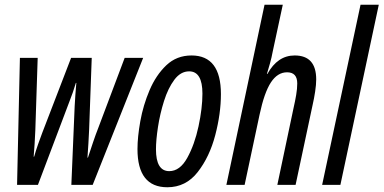

<svg xmlns="http://www.w3.org/2000/svg" viewBox="-20 -780 1618 810"><path d="M140 0 273 -352Q281 -372 287.5 -391Q294 -410 300 -430H302Q300 -405 298 -380.5Q296 -356 295 -332L281 0H371L584 -536H506L396 -244Q383 -211 372.5 -179.5Q362 -148 351 -115H349Q351 -145 353 -175.5Q355 -206 356 -233L367 -536H280L158 -219Q150 -198 140.5 -171Q131 -144 124 -119H122Q124 -145 126 -172.5Q128 -200 129 -230L139 -536H64L52 0Z M912 -383Q912 -546 788 -546Q725 -546 681.5 -504.5Q638 -463 611 -399.5Q584 -336 572 -269Q560 -202 560 -151Q560 10 686 10Q764 10 814 -54Q864 -118 888 -209.5Q912 -301 912 -383ZM638 -150Q638 -189 646.5 -244.5Q655 -300 672 -354Q689 -408 715.5 -443.5Q742 -479 778 -479Q834 -479 834 -385Q834 -324 817.5 -247Q801 -170 770 -114Q739 -58 694 -58Q638 -58 638 -150Z M1012 0 1075 -296Q1095 -390 1123 -432.5Q1151 -475 1191 -475Q1234 -475 1234 -428Q1234 -406 1229.5 -379.5Q1225 -353 1219 -327L1150 0H1227L1299 -338Q1305 -364 1309.5 -393.5Q1314 -423 1314 -445Q1314 -546 1223 -546Q1151 -546 1108 -468H1106Q1113 -491 1119.5 -514.5Q1126 -538 1130 -560L1173 -760H1096L935 0Z M1416 0 1578 -760H1501L1339 0Z"/></svg>

Font: Noto Sans Display Condensed
Style: Italic
Weight: 400
Width: 3
Designer: Monotype Design team
Foundry: Monotype Imaging Inc.
Version: 1.000